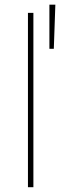

<svg xmlns="http://www.w3.org/2000/svg" viewBox="-20 -781 256 801"><path d="M119.3 -727.3V0H96.6V-727.3ZM186.1 -577.4V-761.4H210.9L204.5 -577.4Z"/></svg>

Font: Inter P Thin
Style: Regular
Weight: 100
Designer: Rasmus Andersson
Foundry: rsms
Version: Version 3.018;git-588b23468